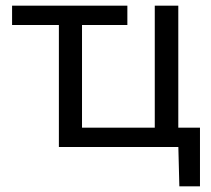

<svg xmlns="http://www.w3.org/2000/svg" viewBox="-20 -516 741 674"><path d="M609.6 138 605.8 -11.1 624.3 0H186.7Q186.7 -55.3 186.7 -106.4Q186.7 -157.6 186.7 -218.8V-268.8Q186.7 -311.4 186.7 -346.6Q186.7 -381.8 186.7 -414.7Q186.7 -447.5 186.7 -483L214.4 -428.3H195.1Q153.4 -428.3 109.4 -428.3Q65.4 -428.3 22.4 -428.3V-496.2H427.1V-428.3Q382.5 -428.3 336.5 -428.3Q290.5 -428.3 247.2 -428.3H227.9L267.9 -483Q267.9 -447.5 267.9 -414.7Q267.9 -381.8 267.9 -346.6Q267.9 -311.4 267.9 -268.8V-218.8Q267.9 -178.3 267.9 -144.5Q267.9 -110.6 267.9 -79.2Q267.9 -47.7 267.9 -13.2L232.6 -67.9H465.1Q516.9 -67.9 572.6 -67.9Q628.2 -67.9 682 -67.9Q682 -42.1 682 -14.8Q682 12.5 682 38.2Q682 63 682 88Q682 113 682 138ZM523.3 -13.2Q523.3 -47.7 523.3 -79.2Q523.3 -110.6 523.3 -144.5Q523.3 -178.3 523.3 -218.8V-268.8Q523.3 -313.3 523.3 -351.1Q523.3 -389 523.3 -424.2Q523.3 -459.5 523.3 -496.2H605.9Q605.9 -459.5 605.9 -424.2Q605.9 -389 605.9 -351.1Q605.9 -313.3 605.9 -268.8V-218.8Q605.9 -178.3 605.9 -144.5Q605.9 -110.6 605.9 -79.2Q605.9 -47.7 605.9 -13.2Z"/></svg>

Font: Commissioner Thin
Style: Regular
Weight: 100
Designer: Kostas Bartsokas
Foundry: Kostas Bartsokas
Version: Version 1.001;gftools[0.9.23]